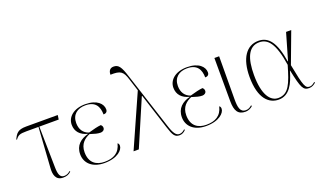

<svg xmlns="http://www.w3.org/2000/svg" viewBox="-78 -1238 2869 1714"><g transform="rotate(-20 1357.0 -381.0)"><path d="M291 6C324 6 346 -3 367 -23L362 -30C348 -16 329 -5 304 -5C266 -5 253 -38 252 -104L245 -495H429L435 -536H134C53 -536 36 -506 12 -457L18 -454C42 -487 58 -495 123 -495H237L212 -116C207 -56 218 6 291 6Z M682 10C807 10 863 -50 863 -89C863 -104 858 -111 850 -116C830 -31 771 0 687 0C609 0 546 -39 546 -141C546 -223 596 -259 643 -279C690 -264 713 -257 743 -257C761 -257 780 -269 780 -289C780 -303 775 -311 765 -320C732 -317 697 -308 644 -293C593 -310 565 -352 565 -412C565 -492 619 -533 695 -533C791 -533 820 -476 821 -401C843 -401 859 -411 859 -436C859 -488 810 -543 697 -543C588 -543 522 -485 522 -411C522 -346 562 -303 631 -286V-285C559 -266 503 -223 503 -137C503 -56 564 10 682 10Z M960 0H1010L1198 -438H1202L1310 -101C1336 -18 1352 6 1396 6C1417 6 1438 -3 1456 -23L1451 -30C1439 -19 1422 -5 1399 -5C1368 -5 1347 -31 1321 -113L1149 -643C1117 -745 1096 -772 1050 -772C1014 -772 1000 -746 1000 -713C1097 -716 1119 -698 1145 -615L1182 -499Z M1648 10C1773 10 1829 -50 1829 -89C1829 -104 1824 -111 1816 -116C1796 -31 1737 0 1653 0C1575 0 1512 -39 1512 -141C1512 -223 1562 -259 1609 -279C1656 -264 1679 -257 1709 -257C1727 -257 1746 -269 1746 -289C1746 -303 1741 -311 1731 -320C1698 -317 1663 -308 1610 -293C1559 -310 1531 -352 1531 -412C1531 -492 1585 -533 1661 -533C1757 -533 1786 -476 1787 -401C1809 -401 1825 -411 1825 -436C1825 -488 1776 -543 1663 -543C1554 -543 1488 -485 1488 -411C1488 -346 1528 -303 1597 -286V-285C1525 -266 1469 -223 1469 -137C1469 -56 1530 10 1648 10Z M2022 10C2047 10 2075 -2 2091 -19L2086 -27C2069 -12 2053 -2 2029 -2C1973 -2 1966 -56 1966 -128L1968 -536H1923L1924 -126C1924 -33 1951 10 2022 10Z M2337 10C2440 10 2485 -85 2518 -199H2520C2557 -22 2571 6 2629 6C2655 6 2678 -9 2692 -23L2687 -30C2675 -20 2657 -5 2638 -5C2595 -5 2584 -28 2543 -242L2653 -536H2604L2531 -284H2528C2498 -473 2439 -546 2343 -546C2229 -546 2160 -444 2160 -270C2160 -58 2249 10 2337 10ZM2338 -5C2263 -5 2203 -84 2203 -272C2203 -427 2242 -531 2346 -531C2427 -531 2485 -468 2517 -255C2470 -95 2439 -5 2338 -5Z"/></g></svg>

Font: Noto Serif Display ExtraLight
Style: Regular
Weight: 200
Designer: Monotype Design Team
Foundry: Monotype Imaging Inc.
Version: Version 2.009